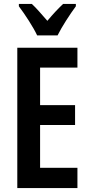

<svg xmlns="http://www.w3.org/2000/svg" viewBox="-20 -957 458 977"><path d="M169 -777H273C294 -820 337 -886 366 -925V-937H301C272 -909 252 -888 221 -851C192 -884 165 -916 142 -937H76V-925C107 -884 150 -818 169 -777ZM374 0V-103H184V-321H362V-422H184V-613H374V-714H68V0Z"/></svg>

Font: Noto Sans Lao Looped ExtraCondensed SemiBold
Style: Regular
Weight: 600
Width: 2
Designer: Mark Frömberg, Ben Mitchell
Foundry: The Fontpad Ltd
Version: Version 1.002